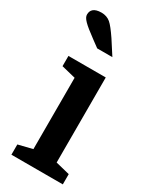

<svg xmlns="http://www.w3.org/2000/svg" viewBox="-204 -853 739 909"><g transform="rotate(30 165.5 -398.0)"><path d="M165 -715C144 -746 127 -768 114 -779C101 -790 84 -796 65 -796C22 -796 9 -777 9 -754C9 -734 29 -714 93 -667L131 -639H214ZM108 -75 31 -56V0H312V-56L235 -75V-540H31V-484L108 -465Z"/></g></svg>

Font: Domine
Style: Bold
Weight: 700
Designer: Pablo Impallari, Rodrigo Fuenzalida, Brenda Gallo
Foundry: Pablo Impallari, Rodrigo Fuenzalida, Brenda Gallo
Version: Version 2.000